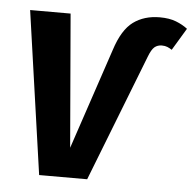

<svg xmlns="http://www.w3.org/2000/svg" viewBox="-51 -762 818 814"><g transform="rotate(5 357.5 -355.5)"><path d="M349.5 0H145.1L46.1 -693.6H218.3L266 -126.7L410 -556.1Q437.9 -643.1 484.3 -677Q530.7 -710.8 596.7 -710.8Q637.6 -710.8 666.2 -699.6Q694.8 -688.4 715.4 -672.3L658.7 -578Q649 -584.4 639.1 -588.5Q629.2 -592.5 615.7 -592.5Q597.3 -592.5 584.5 -581.8Q571.8 -571 559.8 -539.3Z"/></g></svg>

Font: Fira Sans Variable
Style: Italic
Weight: 397
Italic angle: -8°
Designer: Carrois Corporate & Edenspiekermann AG
Foundry: Carrois Corporate GbR & Edenspiekermann AG
Version: Version 4.202